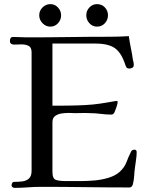

<svg xmlns="http://www.w3.org/2000/svg" viewBox="-20 -908 714 930"><path d="M642 -171Q642 -153 639 -134.5Q636 -116 634 -98Q631 -78 630 -57.5Q629 -37 624 -17Q623 -11 618.5 -5.5Q614 0 607 0Q500 0 393 -1.5Q286 -3 179 -3Q147 -3 114.5 -0.5Q82 2 50 2Q45 2 40.5 -1.5Q36 -5 36 -10Q36 -16 39 -21.5Q42 -27 49 -27Q70 -27 89 -29.5Q108 -32 120.5 -43.5Q133 -55 133 -81V-655Q133 -678 119 -685.5Q105 -693 85 -693Q75 -693 66 -692.5Q57 -692 48 -692Q40 -692 34 -696Q28 -700 28 -709Q28 -717 31 -723Q34 -729 44 -729Q61 -729 77.5 -728Q94 -727 110 -727Q211 -727 312 -728.5Q413 -730 513 -730Q559 -730 604 -733Q608 -704 614 -675Q620 -646 624 -617Q626 -611 627 -605.5Q628 -600 628 -594Q628 -584 621.5 -580Q615 -576 606 -576Q598 -576 594.5 -579.5Q591 -583 588 -591Q569 -651 537.5 -674Q506 -697 442 -697H234V-396Q273 -396 312 -396.5Q351 -397 391 -399Q432 -401 467.5 -406.5Q503 -412 543 -419H544Q550 -419 550 -414Q550 -407 544 -389Q538 -371 535 -365Q530 -353 519 -353Q494 -353 467.5 -356.5Q441 -360 415 -360Q397 -361 379 -360.5Q361 -360 342 -360Q335 -360 327.5 -360.5Q320 -361 312 -361Q297 -361 279 -358.5Q261 -356 247.5 -346.5Q234 -337 234 -316V-76Q234 -42 251 -36.5Q268 -31 296 -31H376Q404 -31 438.5 -34Q473 -37 506 -47Q539 -57 560 -76Q583 -97 592.5 -122.5Q602 -148 615 -174Q620 -183 631 -183Q642 -183 642 -171ZM276 -834Q276 -812 261 -795.5Q246 -779 224 -779Q202 -779 186 -795.5Q170 -812 170 -834Q170 -856 186 -872Q202 -888 224 -888Q246 -888 261 -871.5Q276 -855 276 -834ZM503 -834Q503 -812 488 -795.5Q473 -779 450 -779Q428 -779 413 -795.5Q398 -812 398 -834Q398 -856 413 -872Q428 -888 450 -888Q473 -888 488 -872Q503 -856 503 -834Z"/></svg>

Font: Kaisei Tokumin
Style: Regular
Weight: 400
Designer: Font-Kai, 金井和夫
Foundry: KAZUO KANAI
Version: Version 5.003